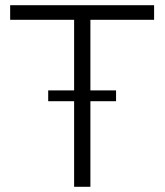

<svg xmlns="http://www.w3.org/2000/svg" viewBox="-20 -717 632 737"><path d="M264.5 -328.5H165V-370H264.5V-641H19V-697H571.5V-641H327V-370H425.5V-328.5H327V0H264.5Z"/></svg>

Font: HK Grotesk Light
Style: Regular
Weight: 300
Designer: Alfredo Marco Pradil
Foundry: Hanken Design Co.
Version: Version 3.001